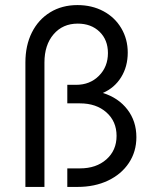

<svg xmlns="http://www.w3.org/2000/svg" viewBox="-20 -736 612 756"><path d="M285 -716Q342 -716 387 -692Q432 -668 457.5 -625Q483 -582 483 -529Q483 -474 457 -432Q431 -390 385 -370Q446 -351 481.5 -305Q517 -259 517 -196Q517 -139 487.5 -94.5Q458 -50 405.5 -25Q353 0 285 0H245V-73H295Q359 -73 399 -108.5Q439 -144 439 -201Q439 -258 399 -293.5Q359 -329 295 -329H245V-402H280Q334 -402 369.5 -437.5Q405 -473 405 -527Q405 -579 372 -611Q339 -643 286 -643Q227 -643 191 -601Q155 -559 155 -490V0H80V-490Q80 -557 105.5 -608Q131 -659 177.5 -687.5Q224 -716 285 -716Z"/></svg>

Font: MedMera Sans
Style: Regular
Weight: 400
Designer: Kasper Nordkvist
Foundry: UNCUT.wtf
Version: Version 1.300